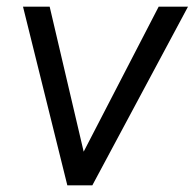

<svg xmlns="http://www.w3.org/2000/svg" viewBox="-20 -556 584 576"><path d="M182 0H257L544 -536H456L231 -101L129 -536H49Z"/></svg>

Font: Mluvka
Style: Italic
Weight: 400
Italic angle: -8°
Designer: Modified by Jiří Krblich, Original typeface by Gumpita Rahayu
Foundry: Gumpita Rahayu & Jiří Krblich
Version: Version 2.000;Glyphs 3.1.1 (3134)